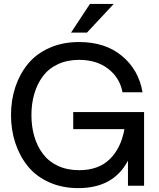

<svg xmlns="http://www.w3.org/2000/svg" viewBox="-20 -946 811 978"><path d="M378.9 12.2Q296.4 12.2 230.2 -17.6Q164.1 -47.4 122.3 -98.6Q80.6 -149.9 58.3 -216.8Q36.1 -283.7 36.1 -359.9Q36.1 -436.5 58.3 -503.2Q80.6 -569.8 122.8 -621.1Q165 -672.4 231.9 -702.1Q298.8 -731.9 382.8 -731.9Q516.1 -731.9 601.3 -661.1Q686.5 -590.3 706.1 -476.1H604Q590.3 -549.8 531.2 -595.5Q472.2 -641.1 382.8 -641.1Q322.3 -641.1 274.9 -618.9Q227.5 -596.7 198.5 -557.6Q169.4 -518.6 154.8 -468.5Q140.1 -418.5 140.1 -359.9Q140.1 -301.3 154.8 -251.2Q169.4 -201.2 198.5 -162.4Q227.5 -123.5 274.9 -101.3Q322.3 -79.1 382.8 -79.1Q481.4 -79.1 538.8 -135Q596.2 -190.9 613.8 -288.1H353V-375H713.9V0H631.8V-127.9Q558.6 12.2 378.9 12.2ZM341.8 -779.8 438 -925.8H559.1L422.9 -779.8Z"/></svg>

Font: Aspekta 450
Style: Regular
Weight: 450
Designer: Ivo Dolenc
Version: Version 2.000